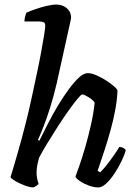

<svg xmlns="http://www.w3.org/2000/svg" viewBox="-20 -820 591 840"><path d="M125 0Q114 0 98.5 -5Q83 -10 67 -17.5Q51 -25 39.5 -32.5Q28 -40 26 -45Q30 -58 38 -84.5Q46 -111 56 -146Q66 -181 76 -217.5Q86 -254 94 -287Q107 -338 118.5 -392Q130 -446 141 -497Q152 -548 160 -592Q168 -636 173 -666.5Q178 -697 178 -708Q178 -719 171 -722.5Q164 -726 153 -726H87Q87 -737 90 -748Q93 -759 95 -764Q110 -771 134 -779.5Q158 -788 183.5 -794Q209 -800 226 -800Q254 -800 272.5 -784Q291 -768 291 -743Q291 -739 287.5 -724Q284 -709 278 -681L228 -455Q214 -395 198 -345Q182 -295 168 -260Q154 -225 146 -208L152 -204Q169 -238 189.5 -278.5Q210 -319 233.5 -358Q257 -397 280.5 -429Q304 -461 325 -480.5Q346 -500 364 -500Q380 -500 401 -491Q422 -482 442.5 -469Q463 -456 477.5 -443.5Q492 -431 494 -425Q493 -388 485 -343.5Q477 -299 464.5 -253.5Q452 -208 439.5 -169.5Q427 -131 418 -105Q409 -79 407 -73L418 -66Q430 -77 445.5 -96.5Q461 -116 476.5 -138Q492 -160 502 -177Q512 -177 520 -172.5Q528 -168 530 -163Q525 -142 511.5 -114.5Q498 -87 480.5 -60.5Q463 -34 444.5 -17Q426 0 411 0Q391 0 369 -8Q347 -16 330 -27.5Q313 -39 310 -47Q314 -58 326.5 -93Q339 -128 353 -176.5Q367 -225 378.5 -276.5Q390 -328 394 -371Q388 -381 377 -388.5Q366 -396 355.5 -401.5Q345 -407 340 -407Q335 -407 318.5 -387Q302 -367 279.5 -335.5Q257 -304 233 -266.5Q209 -229 187 -193Q165 -157 151 -130Q146 -112 143 -96.5Q140 -81 140 -64Q140 -52 142.5 -39.5Q145 -27 149 -15Q145 -11 138.5 -6.5Q132 -2 125 0Z"/></svg>

Font: Texturina Medium 12pt SemiBold
Style: Italic
Weight: 600
Italic angle: -11°
Version: Version 1.002